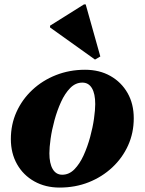

<svg xmlns="http://www.w3.org/2000/svg" viewBox="-20 -831 653 867"><path d="M249 16Q185 16 135 -12Q85 -40 57 -89.5Q29 -139 29 -203Q29 -269 54.5 -325.5Q80 -382 126 -425Q172 -468 233 -492Q294 -516 364 -516Q429 -516 478.5 -488Q528 -460 556 -411Q584 -362 584 -297Q584 -231 558.5 -174.5Q533 -118 487 -75Q441 -32 380.5 -8Q320 16 249 16ZM261 -42Q292 -42 316 -66.5Q340 -91 357.5 -129.5Q375 -168 387 -212Q399 -256 404.5 -295.5Q410 -335 410 -361Q410 -408 395 -433Q380 -458 352 -458Q321 -458 297 -433.5Q273 -409 255.5 -370.5Q238 -332 226 -288Q214 -244 208.5 -204.5Q203 -165 203 -139Q203 -93 218 -67.5Q233 -42 261 -42ZM409 -562 206 -707V-715L359 -811H367L433 -576Z"/></svg>

Font: Platypi ExtraBold
Style: Italic
Weight: 800
Italic angle: -13°
Designer: David Sargent
Foundry: Bolt Cutter Type
Version: Version 1.200; ttfautohint (v1.8.4.7-5d5b)